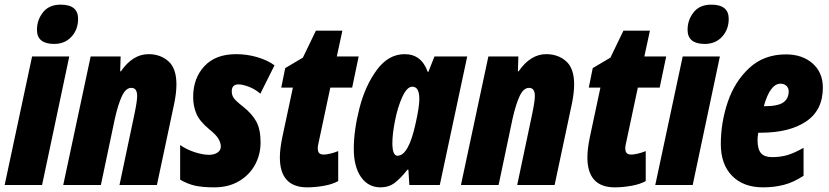

<svg xmlns="http://www.w3.org/2000/svg" viewBox="-32 -796 3566 826"><path d="M127 -668Q127 -710 153 -743Q179 -776 229 -776Q304 -776 304 -715Q304 -669 275.5 -638Q247 -607 201 -607Q127 -607 127 -668ZM106 -553H266L149 0H-12Z M358 -553H487L485 -489H488Q539 -563 607 -563Q658 -563 692.5 -532.5Q727 -502 727 -433Q727 -398 718 -353L643 0H482L547 -308Q558 -361 558 -383Q558 -418 533 -418Q509 -418 492.5 -382.5Q476 -347 462 -285L402 0H240Z M743 -23V-172Q772 -152 806.5 -141Q841 -130 868 -130Q889 -130 903.5 -139.5Q918 -149 918 -166Q918 -181 908 -198.5Q898 -216 868 -240Q827 -274 813 -306.5Q799 -339 799 -379Q799 -459 847 -511Q895 -563 984 -563Q1031 -563 1075 -550Q1119 -537 1149 -515L1088 -393Q1065 -413 1038 -423Q1011 -433 994 -433Q965 -433 965 -403Q965 -387 973.5 -374.5Q982 -362 1014 -337Q1053 -306 1071 -272.5Q1089 -239 1089 -183Q1089 -131 1065 -87Q1041 -43 996 -16.5Q951 10 890 10Q838 10 806 2.5Q774 -5 743 -23Z M1172 -119Q1172 -156 1183 -208L1228 -419H1178L1195 -503L1271 -548L1327 -664H1441L1417 -553H1511L1483 -419H1389L1339 -184Q1335 -168 1335 -159Q1335 -144 1341 -137.5Q1347 -131 1362 -131Q1371 -131 1388.5 -135Q1406 -139 1423 -146V-17Q1398 -3 1360.5 3.5Q1323 10 1290 10Q1172 10 1172 -119Z M1490 -156Q1490 -235 1514.5 -331Q1539 -427 1589 -495Q1639 -563 1709 -563Q1781 -563 1808 -487H1811L1837 -553H1978L1860 0H1729L1725 -66H1721Q1691 -28 1665.5 -9Q1640 10 1605 10Q1552 10 1521 -34.5Q1490 -79 1490 -156ZM1756 -265Q1772 -336 1772 -370Q1772 -423 1742 -423Q1719 -423 1699 -379.5Q1679 -336 1667.5 -277.5Q1656 -219 1656 -181Q1656 -126 1678 -126Q1726 -126 1756 -265Z M2069 -553H2198L2196 -489H2199Q2250 -563 2318 -563Q2369 -563 2403.5 -532.5Q2438 -502 2438 -433Q2438 -398 2429 -353L2354 0H2193L2258 -308Q2269 -361 2269 -383Q2269 -418 2244 -418Q2220 -418 2203.5 -382.5Q2187 -347 2173 -285L2113 0H1951Z M2495 -119Q2495 -156 2506 -208L2551 -419H2501L2518 -503L2594 -548L2650 -664H2764L2740 -553H2834L2806 -419H2712L2662 -184Q2658 -168 2658 -159Q2658 -144 2664 -137.5Q2670 -131 2685 -131Q2694 -131 2711.5 -135Q2729 -139 2746 -146V-17Q2721 -3 2683.5 3.5Q2646 10 2613 10Q2495 10 2495 -119Z M2926 -668Q2926 -710 2952 -743Q2978 -776 3028 -776Q3103 -776 3103 -715Q3103 -669 3074.5 -638Q3046 -607 3000 -607Q2926 -607 2926 -668ZM2905 -553H3065L2948 0H2787Z M3069 -176Q3069 -269 3099 -357.5Q3129 -446 3192 -504Q3255 -562 3349 -562Q3420 -562 3464 -523Q3508 -484 3508 -419Q3508 -322 3436 -273.5Q3364 -225 3240 -225H3230Q3227 -209 3227 -193Q3227 -154 3242 -137Q3257 -120 3289 -120Q3325 -120 3354.5 -128.5Q3384 -137 3425 -160V-40Q3383 -12 3341 -1Q3299 10 3251 10Q3166 10 3117.5 -39.5Q3069 -89 3069 -176ZM3256 -339Q3315 -339 3338 -355.5Q3361 -372 3361 -403Q3361 -418 3351 -427Q3341 -436 3326 -436Q3281 -436 3254 -339Z"/></svg>

Font: Noto Sans UI CondBlack
Style: Italic
Weight: 900
Width: 3
Italic angle: -12°
Designer: Monotype Design Team
Foundry: Monotype Imaging Inc.
Version: Version 1.001